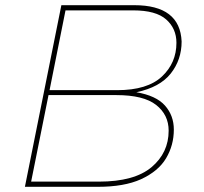

<svg xmlns="http://www.w3.org/2000/svg" viewBox="-20 -720 788 740"><path d="M357.5 0H76L216.5 -700H497.5Q674 -700 680 -560Q680 -489.5 638 -436.5Q596 -383.5 505.5 -364.5Q582 -351.5 616 -313Q650 -274.5 650 -220.5Q650 -160.5 620.2 -110.2Q590.5 -60 523 -29Q458.5 0 357.5 0ZM431.5 -372.5Q548 -372.5 604 -425Q660 -477.5 660 -555Q660 -610 620.5 -645Q581 -680 493.5 -680H232.5L171 -372.5ZM361.5 -20Q497.5 -20 563.8 -75.5Q630 -131 630 -216.5Q630 -277.5 581.8 -315.5Q533.5 -353.5 428.5 -353.5H167L100 -20Z"/></svg>

Font: Argentum Sans Thin
Style: Italic
Weight: 100
Italic angle: -11°
Designer: Julieta Ulanovsky (font), Cristiano Sobral (main changes and remaster)
Foundry: Julieta Ulanovsky (font), Cristiano Sobral (main changes and remaster)
Version: Version 2.007;June 15, 2022;FontCreator 14.0.0.2814 64-bit; 